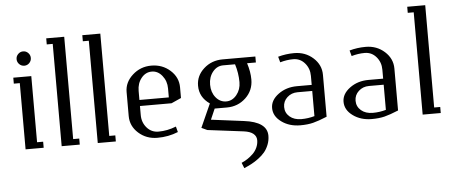

<svg xmlns="http://www.w3.org/2000/svg" viewBox="-51 -697 2405 1017"><g transform="rotate(-5 1151.5 -188.0)"><path d="M32.2 -352.1V-383.8H127.9V-32.2H160.2V0H64V-352.1ZM69.3 -453.1Q58.1 -464.4 58.1 -480Q58.1 -495.6 69.3 -506.8Q80.6 -518.1 96.2 -518.1Q111.8 -518.1 122.8 -506.8Q133.8 -495.6 133.8 -480Q133.8 -464.4 122.8 -453.1Q111.8 -441.9 96.2 -441.9Q80.6 -441.9 69.3 -453.1Z M224.1 -543.9V-576.2H319.8V-32.2H352.1V0H255.9V-543.9Z M416 -543.9V-576.2H511.7V-32.2H543.9V0H447.8V-543.9Z M623.5 -127.9V-255.9Q623.5 -307.6 665.8 -345.7Q708 -383.8 765.6 -383.8Q824.7 -383.8 866.2 -346.4Q907.7 -309.1 907.7 -255.9V-199.2L855.5 -175.8H687.5V-127.9Q687.5 -88.4 711.9 -60.3Q736.3 -32.2 773.9 -32.2Q820.8 -32.2 867.7 -50.8L875.5 -21Q824.2 0 765.6 0Q706.5 0 665 -37.4Q623.5 -74.7 623.5 -127.9ZM687.5 -208H843.8V-255.9Q843.8 -294.9 820.8 -323.5Q797.9 -352.1 765.6 -352.1Q732.4 -352.1 710 -324.2Q687.5 -296.4 687.5 -255.9Z M1001.5 -32.2 1057.6 -157.2Q1003.4 -194.3 1003.4 -255.9Q1003.4 -309.1 1044.9 -346.4Q1086.4 -383.8 1145.5 -383.8H1319.3V-352.1H1272.5Q1287.6 -305.7 1287.6 -264.2Q1287.6 -206.1 1246.1 -167Q1204.6 -127.9 1145.5 -127.9H1080.6L1055.7 -70.8L1228.5 -48.8Q1351.6 -33.7 1351.6 40Q1351.6 65.4 1342.5 87.9Q1333.5 110.4 1320.1 126.5Q1306.6 142.6 1286.6 157.5Q1266.6 172.4 1248.8 181.6Q1231 190.9 1209.5 200.2L1197.8 170.9Q1214.8 163.6 1230 153.6Q1245.1 143.6 1259.3 129.9Q1273.4 116.2 1282 97.4Q1290.5 78.6 1290.5 58.1Q1290.5 37.6 1273.9 23.9Q1257.3 10.3 1223.6 5.9L1031.7 -18.1ZM1145.5 -160.2Q1177.7 -160.2 1200.7 -188.5Q1223.6 -216.8 1223.6 -255.9Q1223.6 -304.2 1208.5 -352.1H1145.5Q1112.3 -352.1 1089.8 -324.2Q1067.4 -296.4 1067.4 -255.9Q1067.4 -215.3 1089.8 -187.7Q1112.3 -160.2 1145.5 -160.2Z M1383.8 -104Q1383.8 -146 1425.8 -177Q1467.8 -208 1525.4 -208H1603.5V-255.9Q1603.5 -295.4 1579.1 -323.7Q1554.7 -352.1 1517.6 -352.1Q1483.4 -352.1 1447.8 -341.8L1439.5 -372.1Q1481 -383.8 1525.4 -383.8Q1584.5 -383.8 1626 -346.4Q1667.5 -309.1 1667.5 -255.9V-33.2Q1622.6 -14.6 1593.5 -7.3Q1564.5 0 1525.4 0Q1466.8 0 1425.3 -30.3Q1383.8 -60.5 1383.8 -104ZM1447.8 -104Q1447.8 -72.8 1471.4 -52.5Q1495.1 -32.2 1533.7 -32.2Q1569.3 -32.2 1603.5 -42V-175.8H1525.4Q1492.7 -175.8 1470.2 -155Q1447.8 -134.3 1447.8 -104Z M1763.7 -104Q1763.7 -146 1805.7 -177Q1847.7 -208 1905.3 -208H1983.4V-255.9Q1983.4 -295.4 1959 -323.7Q1934.6 -352.1 1897.5 -352.1Q1863.3 -352.1 1827.6 -341.8L1819.3 -372.1Q1860.8 -383.8 1905.3 -383.8Q1964.4 -383.8 2005.9 -346.4Q2047.4 -309.1 2047.4 -255.9V-33.2Q2002.4 -14.6 1973.4 -7.3Q1944.3 0 1905.3 0Q1846.7 0 1805.2 -30.3Q1763.7 -60.5 1763.7 -104ZM1827.6 -104Q1827.6 -72.8 1851.3 -52.5Q1875 -32.2 1913.6 -32.2Q1949.2 -32.2 1983.4 -42V-175.8H1905.3Q1872.6 -175.8 1850.1 -155Q1827.6 -134.3 1827.6 -104Z M2143.6 -543.9V-576.2H2239.3V-32.2H2271.5V0H2175.3V-543.9Z"/></g></svg>

Font: Gawaa
Style: Regular
Weight: 400
Designer: T. Christopher White
Version: Version 1.0